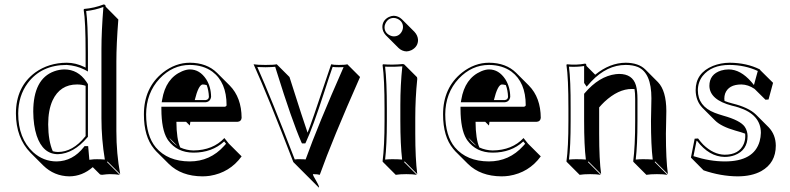

<svg xmlns="http://www.w3.org/2000/svg" viewBox="-20 -718 3512 854"><path d="M214.8 -45.4Q226.6 -42 237.8 -42Q303.2 -42 358.4 -109.9Q360.4 -111.8 360.8 -112.8V-336.4Q343.8 -342.3 322.8 -342.3Q247.1 -342.3 213.9 -271.5Q194.3 -228.5 194.3 -164.6Q194.8 -90.8 214.8 -45.4ZM392.6 25.4Q346.2 65.9 288.6 66.4Q220.7 65.4 172.4 18.1L115.7 -38.6Q51.3 -104.5 50.8 -212.9Q50.8 -332 136.7 -395.5Q196.3 -438.5 276.9 -439Q316.9 -439 356.9 -419.4Q359.9 -418 360.8 -417V-481.9Q360.8 -625 352.1 -674.8L354 -678.2Q399.9 -682.1 440.9 -698.2Q445.3 -697.8 447.8 -695.8Q449.7 -692.4 450.2 -688L506.3 -631.3Q497.6 -520 497.6 -443.4V-135.3Q497.6 -34.7 514.6 56.6L458 0L456.1 2.9L512.7 59.6Q493.2 56.6 468.3 56.6Q456.1 56.6 433.6 59.6Q427.2 59.1 425.3 58.1ZM363.3 -55.7 362.8 -58.1H360.8ZM353 -64 356 -67.9H372.1L377.4 -7.3Q399.9 -10.3 411.6 -9.8Q429.2 -9.8 446.3 -8.3Q431.2 -99.1 431.2 -191.9V-500Q431.2 -577.6 439.9 -687Q402.3 -672.9 363.3 -668.9Q371.1 -615.2 371.1 -481.9V-399.9L356 -408.2Q319.8 -426.3 276.9 -429.2Q164.1 -429.2 103.5 -348.6Q61.5 -292 61 -212.9Q61 -102.5 127.4 -41Q172.9 0 231.9 0Q303.7 -1 353 -64ZM371.1 -109.4 368.7 -106.9Q307.6 -34.7 237.8 -32.2Q170.9 -32.2 143.1 -114.7Q128.4 -159.7 127.9 -221.2Q127.9 -367.2 221.2 -400.9Q242.7 -408.7 266.1 -409.2Q326.7 -409.2 363.8 -355Q367.2 -350.1 369.6 -346.2L371.1 -343.8Z M978 -104 998 -79.1 1054.7 -22.5Q1002 49.8 913.6 64Q896.5 66.4 880.4 66.4Q786.6 65.9 731 11.2L674.3 -45.4Q668.9 -51.3 665 -56.2Q620.1 -110.8 620.1 -209Q620.1 -328.1 705.1 -395.5Q760.7 -439 824.7 -439Q900.4 -438.5 945.3 -394L1002 -337.4Q1054.2 -284.2 1054.7 -193.4Q1052.7 -177.2 1036.6 -176.3H826.7Q824.7 -165 824.2 -159.7L807.6 -176.3H764.6Q765.1 -99.6 781.7 -62Q810.1 -49.3 840.8 -48.8Q927.2 -49.8 978 -104ZM899.4 -339.4Q889.6 -342.3 881.3 -342.3Q862.8 -340.3 846.2 -272.9H895Q908.2 -274.9 909.2 -287.1Q908.2 -315.9 899.4 -339.4ZM769 -68.8 731.9 -106Q739.7 -94.2 748.5 -85.4Q758.3 -75.7 769 -68.8ZM977.1 -88.9Q923.3 -39.1 840.8 -39.1Q767.6 -39.1 728 -93.8Q725.1 -97.7 723.6 -100.6Q698.2 -142.6 697.8 -232.9V-243.2H980Q987.3 -245.1 987.8 -250Q987.8 -352.1 924.3 -399.4Q883.8 -428.7 824.7 -429.2Q747.6 -429.2 689.9 -368.2Q630.4 -304.2 629.9 -209Q630.4 -113.8 672.9 -62.5Q725.6 -0.5 823.7 0Q914.6 0 976.6 -68.8Q981.4 -74.2 985.4 -78.6ZM699.2 -263.2 701.2 -274.4Q716.8 -369.6 789.6 -400.9Q809.1 -409.2 824.7 -409.2Q868.2 -409.2 897 -365.7Q918.5 -332 918.9 -287.1Q915.5 -265.6 895 -263.2Z M1284.7 2.9Q1171.4 -292 1107.9 -432.1Q1125 -429.2 1161.1 -429.2Q1198.2 -429.2 1210.9 -432.1L1267.6 -375.5Q1330.6 -177.2 1348.1 -127.9Q1365.7 -170.9 1430.2 -364.7Q1442.9 -403.8 1453.1 -432.1Q1462.9 -429.2 1486.8 -429.2Q1515.6 -429.2 1524.9 -432.1L1581.5 -375.5Q1457.5 -95.2 1402.3 59.6Q1392.6 56.6 1372.6 56.6Q1368.2 56.6 1389.6 92.3Q1401.9 113.8 1397.9 116.2L1341.3 59.6ZM1291 -8.8Q1300.3 -10.3 1315.9 -9.8Q1331.5 -9.8 1339.4 -8.8Q1394 -160.6 1508.3 -419.4Q1500 -418.9 1486.8 -418.9Q1468.3 -418.9 1459.5 -420.4Q1446.8 -384.8 1422.4 -309.1Q1371.1 -150.4 1340.8 -85.9L1337.9 -80.1H1323.2L1320.3 -85.9Q1278.8 -180.7 1210.4 -400.4Q1207 -411.6 1204.1 -420.9Q1189 -419.4 1161.1 -418.9Q1137.2 -418.9 1124.5 -419.9Q1185.5 -283.2 1291 -8.8Z M1680.7 -597.2Q1680.7 -627.4 1709 -642.1Q1720.2 -647.5 1731.4 -647.9Q1752 -647 1767.1 -632.8L1823.7 -576.2Q1838.4 -560.1 1839.4 -540.5Q1839.4 -510.3 1810.5 -495.1Q1799.3 -489.7 1788.1 -489.3Q1767.6 -490.2 1752.4 -504.9L1695.8 -561.5Q1681.2 -577.6 1680.7 -597.2ZM1690.4 -234.9Q1690.4 -367.7 1681.6 -429.2L1683.6 -432.1Q1726.6 -428.7 1770.5 -433.1Q1776.4 -432.6 1777.8 -431.6L1834.5 -375Q1835.9 -372.1 1835.9 -366.2Q1827.1 -280.8 1827.1 -194.3V-123.5Q1827.1 -13.7 1835.9 56.6L1779.8 0L1777.3 2.9L1834 59.6Q1815.9 56.6 1787.1 56.6Q1758.3 56.6 1740.2 59.6L1683.6 2.9L1681.6 0Q1690.4 -68.4 1690.4 -180.2ZM1700.7 -234.9V-180.2Q1700.7 -72.8 1692.9 -8.3Q1712.4 -10.3 1730.5 -9.8Q1749.5 -9.8 1768.6 -8.3Q1760.7 -76.2 1760.7 -180.2V-251Q1760.7 -339.4 1769.5 -422.9Q1733.9 -419.9 1692.9 -421.4Q1700.7 -356.4 1700.7 -234.9ZM1690.4 -597.2Q1690.4 -571.8 1715.3 -560.1Q1723.6 -556.2 1731.4 -556.2Q1756.8 -556.2 1768.6 -580.6Q1772.5 -589.4 1772.5 -597.2Q1772.5 -622.6 1748 -634.3Q1739.3 -638.2 1731.4 -638.2Q1706.1 -638.2 1694.3 -613.3Q1690.4 -605 1690.4 -597.2Z M2308.6 -104 2328.6 -79.1 2385.3 -22.5Q2332.5 49.8 2244.1 64Q2227.1 66.4 2210.9 66.4Q2117.2 65.9 2061.5 11.2L2004.9 -45.4Q1999.5 -51.3 1995.6 -56.2Q1950.7 -110.8 1950.7 -209Q1950.7 -328.1 2035.6 -395.5Q2091.3 -439 2155.3 -439Q2231 -438.5 2275.9 -394L2332.5 -337.4Q2384.8 -284.2 2385.3 -193.4Q2383.3 -177.2 2367.2 -176.3H2157.2Q2155.3 -165 2154.8 -159.7L2138.2 -176.3H2095.2Q2095.7 -99.6 2112.3 -62Q2140.6 -49.3 2171.4 -48.8Q2257.8 -49.8 2308.6 -104ZM2230 -339.4Q2220.2 -342.3 2211.9 -342.3Q2193.4 -340.3 2176.8 -272.9H2225.6Q2238.8 -274.9 2239.7 -287.1Q2238.8 -315.9 2230 -339.4ZM2099.6 -68.8 2062.5 -106Q2070.3 -94.2 2079.1 -85.4Q2088.9 -75.7 2099.6 -68.8ZM2307.6 -88.9Q2253.9 -39.1 2171.4 -39.1Q2098.1 -39.1 2058.6 -93.8Q2055.7 -97.7 2054.2 -100.6Q2028.8 -142.6 2028.3 -232.9V-243.2H2310.5Q2317.9 -245.1 2318.4 -250Q2318.4 -352.1 2254.9 -399.4Q2214.4 -428.7 2155.3 -429.2Q2078.1 -429.2 2020.5 -368.2Q1960.9 -304.2 1960.4 -209Q1960.9 -113.8 2003.4 -62.5Q2056.2 -0.5 2154.3 0Q2245.1 0 2307.1 -68.8Q2312 -74.2 2315.9 -78.6ZM2029.8 -263.2 2031.7 -274.4Q2047.4 -369.6 2120.1 -400.9Q2139.6 -409.2 2155.3 -409.2Q2198.7 -409.2 2227.5 -365.7Q2249 -332 2249.5 -287.1Q2246.1 -265.6 2225.6 -263.2Z M2941.9 -123.5Q2941.9 -8.8 2950.7 56.6L2894 0L2892.1 2.9L2948.7 59.6Q2930.7 56.6 2901.9 56.6Q2873 56.6 2855 59.6L2798.3 2.9L2796.4 0Q2805.2 -68.4 2805.2 -180.2V-277.8Q2805.2 -304.2 2802.2 -321.8Q2796.4 -322.3 2790 -322.3Q2730 -322.3 2668.5 -265.1Q2655.8 -252.9 2645 -240.2V-123.5Q2645 -7.3 2653.8 56.6L2597.2 0L2595.2 2.9L2651.9 59.6Q2633.3 56.6 2605 56.6Q2576.2 56.6 2558.1 59.6L2501.5 2.9L2499.5 0Q2508.3 -62 2508.3 -180.2V-234.9Q2508.3 -373 2499.5 -429.2L2501.5 -432.1Q2545.4 -427.7 2582.5 -435.1Q2585.4 -434.6 2586.4 -433.6Q2587.9 -430.7 2588.4 -424.8L2627.4 -385.7Q2692.4 -438.5 2763.2 -439Q2820.3 -438.5 2850.1 -409.2L2906.7 -352.5Q2943.4 -314.5 2943.8 -224.6Q2943.8 -208.5 2942.9 -173.8Q2941.9 -139.2 2941.9 -123.5ZM2590.8 -349.6 2588.4 -352.1 2590.3 -349.1ZM2875.5 -180.2Q2875.5 -196.3 2876.5 -231Q2877.4 -265.6 2877.4 -280.8Q2877.4 -394 2817.4 -419.9Q2794.4 -429.2 2763.2 -429.2Q2679.7 -429.2 2609.4 -355Q2603 -348.1 2598.1 -342.3L2589.4 -332.5L2578.1 -349.1V-424.3Q2546.4 -419.4 2510.7 -421.4Q2518.6 -362.3 2518.1 -234.9V-180.2Q2518.1 -65.9 2510.7 -8.3Q2530.3 -10.3 2548.3 -9.8Q2567.4 -9.8 2585.9 -8.3Q2578.1 -70.3 2578.1 -180.2V-300.8L2580.6 -303.7Q2644.5 -378.9 2719.2 -388.2Q2727.1 -389.2 2733.4 -389.2Q2793.5 -389.2 2808.6 -338.4Q2815.4 -314.5 2815.4 -277.8V-180.2Q2815.4 -72.3 2807.6 -8.3Q2827.1 -10.3 2845.2 -9.8Q2864.3 -9.8 2883.3 -8.3Q2875.5 -71.8 2875.5 -180.2Z M3069.8 -101.1 3085 -102.1Q3096.2 -86.9 3107.9 -74.7Q3153.3 -30.8 3203.1 -29.8Q3267.6 -29.8 3288.1 -77.6Q3294.9 -94.2 3294.9 -112.8Q3294.9 -118.7 3294.4 -123.5Q3277.8 -129.9 3250.5 -137.2Q3187.5 -155.3 3160.6 -182.1L3104 -238.8Q3074.7 -269.5 3074.2 -316.9Q3074.2 -393.1 3150.9 -424.8Q3185.5 -438.5 3225.1 -439Q3301.8 -438.5 3359.9 -409.2L3361.8 -405.8L3418.5 -349.6L3398.4 -275.4L3384.8 -274.4L3335.9 -322.8Q3307.6 -341.8 3277.8 -342.3Q3220.2 -342.3 3205.1 -301.3Q3201.7 -290.5 3201.7 -279.3Q3201.7 -273.4 3202.6 -269Q3218.3 -262.7 3237.8 -257.8Q3309.6 -240.2 3342.3 -208.5L3398.9 -151.9Q3430.2 -119.1 3430.7 -70.3Q3430.7 6.8 3366.2 43Q3323.7 66.4 3260.7 66.4Q3186 65.9 3109.4 39.6L3053.2 -17.1ZM3078.1 -91.3 3064.5 -23.4Q3136.7 0 3204.1 0Q3333.5 0 3358.9 -89.8Q3363.8 -107.9 3364.3 -127Q3364.3 -208.5 3264.6 -240.2Q3251 -244.6 3235.8 -248Q3136.7 -273.9 3135.3 -335.9Q3135.3 -387.7 3187.5 -404.3Q3203.6 -409.2 3221.2 -409.2Q3273.4 -409.2 3321.8 -354Q3326.2 -349.1 3333.5 -339.8L3350.6 -402.3Q3293.5 -428.7 3225.1 -429.2Q3144.5 -429.2 3105.5 -380.4Q3084.5 -353 3084 -316.9Q3084 -245.6 3158.7 -216.3Q3175.3 -210 3196.8 -203.6Q3272.5 -182.6 3292.5 -154.3Q3304.7 -136.2 3305.2 -112.8Q3305.2 -49.8 3248 -27.8Q3227.1 -20 3203.1 -20Q3134.3 -21 3080.1 -91.8Z"/></svg>

Font: Linux Biolinum Shadow O
Style: Regular
Weight: 400
Designer: Philipp H. Poll
Foundry: Philipp H. Poll
Version: Version 1.0.4